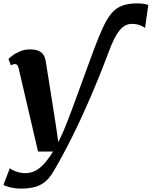

<svg xmlns="http://www.w3.org/2000/svg" viewBox="-50 -858 893 1131"><path d="M71.5 253Q42.5 253 11.2 245.8Q-20 238.5 -29.5 231L8 132.5Q19 143.5 46.5 152.8Q74 162 98.5 162Q129.5 162 156 149Q182.5 136 208.5 108Q234.5 80 262.5 34.5H174L60.5 -453Q57 -468.5 52 -474.5Q47 -480.5 39.5 -480.5Q33 -480.5 27 -478.8Q21 -477 14.5 -473L0 -510Q5 -516.5 22.8 -530.2Q40.5 -544 67.8 -555.5Q95 -567 127 -567Q171 -567 192.5 -549.8Q214 -532.5 219 -499.5Q224 -468 229.2 -436Q234.5 -404 239.5 -372Q244.5 -340 249.5 -308.2Q254.5 -276.5 259.5 -244.8Q264.5 -213 269.5 -181.2Q274.5 -149.5 279.5 -117.5L293.5 -20.5L324.5 -87Q348.5 -144.5 377 -221.5Q405.5 -298.5 437.5 -387.2Q469.5 -476 503.5 -567Q532.5 -645 557 -697.5Q581.5 -750 608 -780.8Q634.5 -811.5 670.5 -824.8Q706.5 -838 758 -838Q786 -838 802 -834.5Q818 -831 823.5 -829L804.5 -693.5Q790.5 -704 770.2 -710.8Q750 -717.5 727 -717.5Q705.5 -717.5 687 -707.2Q668.5 -697 652.5 -676.8Q636.5 -656.5 621.5 -626.2Q606.5 -596 591.5 -555.5Q538.5 -413.5 482 -283Q425.5 -152.5 370 -41.8Q314.5 69 263.5 154.5Q239 196 209.8 217.2Q180.5 238.5 146.5 245.8Q112.5 253 71.5 253Z"/></svg>

Font: Merriweather 20pt Black
Style: Italic
Weight: 900
Italic angle: -7.8°
Version: Version 2.101